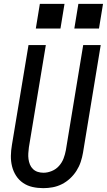

<svg xmlns="http://www.w3.org/2000/svg" viewBox="-20 -969 555 997"><path d="M205 8Q176 8 149 2Q122 -4 100 -19Q78 -34 63.5 -56.5Q49 -79 42.5 -105.5Q36 -132 36.5 -160Q37 -188 42 -217L128 -735H218L130 -204Q128 -188 127 -173Q126 -158 128 -143Q130 -128 135.5 -114.5Q141 -101 151.5 -91Q162 -81 176 -76.5Q190 -72 206 -72Q227 -72 249 -81Q271 -90 286.5 -107.5Q302 -125 310 -146Q318 -167 322 -189L412 -735H503L411 -176Q407 -152 399 -128Q391 -104 377 -82Q363 -60 343.5 -42Q324 -24 301 -12.5Q278 -1 253.5 3.5Q229 8 205 8ZM366 -821 387 -949H515L494 -821ZM166 -821 187 -949H315L294 -821Z"/></svg>

Font: Iosevka SS04 Medium
Style: Italic
Weight: 500
Italic angle: -9°
Monospace: yes
Designer: Belleve Invis
Foundry: Belleve Invis
Version: Version 19.0.0; ttfautohint (v1.8.4)